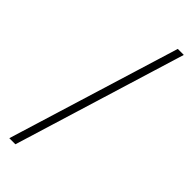

<svg xmlns="http://www.w3.org/2000/svg" viewBox="-267 -774 847 847"><g transform="rotate(45 157.0 -350.0)"><path d="M17.5 52 264.5 -752H302L55.5 52Z"/></g></svg>

Font: Imbue 10pt SemiBold
Style: Regular
Weight: 600
Designer: Tyler Finck
Foundry: Etcetera Type Company
Version: Version 1.102; ttfautohint (v1.8.3)